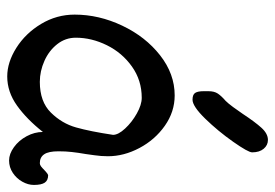

<svg xmlns="http://www.w3.org/2000/svg" viewBox="-139 -639 790 552"><g transform="rotate(90 256.0 -363.0)"><path d="M511.7 -65.4Q511.7 -48.8 502.4 -32.2Q493.2 -15.6 477.1 -4.9Q460.9 5.9 441.4 5.9Q422.4 5.9 403.1 -8.1Q383.8 -22 371.6 -44.7Q359.4 -67.4 359.4 -91.3Q322.8 -44.9 283.4 -16.8Q244.1 11.2 199.7 11.2Q159.2 11.2 117.4 -15.1Q75.7 -41.5 48.8 -86.2Q22 -130.9 22 -182.6Q22 -252.4 53.7 -319.3Q85.4 -386.2 138.9 -428.2Q192.4 -470.2 254.4 -470.2Q301.3 -470.2 341.6 -441.9Q381.8 -413.6 405.5 -368.9Q429.2 -324.2 429.2 -278.3Q429.2 -258.8 426.3 -239.3Q423.3 -219.7 422.9 -214.8Q418.9 -191.9 417 -174.3Q415 -156.7 415 -136.2Q415 -107.4 423.6 -95Q432.1 -82.5 449.2 -82.5Q453.6 -82.5 458.3 -85.9Q462.9 -89.4 469.2 -95.7Q470.2 -96.7 474.9 -100.8Q479.5 -105 483.4 -106.4Q498.5 -106.4 505.1 -96.7Q511.7 -86.9 511.7 -65.4ZM367.7 -293Q367.7 -308.1 349.6 -327.6Q331.5 -347.2 306.4 -361.3Q281.2 -375.5 261.2 -375.5Q210.9 -375.5 171.4 -347.4Q131.8 -319.3 110.1 -275.4Q88.4 -231.4 88.4 -186Q88.4 -156.2 106.9 -132.6Q125.5 -108.9 155 -95.7Q184.6 -82.5 215.3 -82.5Q272.5 -82.5 303.7 -114.3Q335 -146 346.4 -186.8Q357.9 -227.5 367.7 -293ZM242.2 -567.4Q242.2 -584 249 -594.2Q255.9 -604.5 270 -616.7Q277.8 -624.5 287.8 -638.2Q297.9 -651.9 307.1 -665.5Q330.6 -701.2 347.4 -719.7Q364.3 -738.3 382.3 -738.3Q397.5 -738.3 407.7 -726.1Q418 -713.9 418 -692.9Q418 -681.6 387.5 -638.2Q356.9 -594.7 321.3 -558.1Q285.6 -521.5 266.6 -521.5Q252 -521.5 247.1 -529.1Q242.2 -536.6 242.2 -553.2Z"/></g></svg>

Font: Dekko
Style: Regular
Weight: 400
Designer: Multiple
Foundry: Sorkin Type
Version: Version 2.001